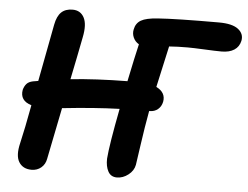

<svg xmlns="http://www.w3.org/2000/svg" viewBox="-51 -728 1096 849"><g transform="rotate(5 497.0 -303.0)"><path d="M118.2 57.1Q79.6 57.1 62 28.6Q44.4 0 58.1 -56.2Q72.8 -118.2 92.8 -227.1Q40 -243.2 48.8 -292Q53.2 -308.1 62.5 -318.6Q71.8 -329.1 90.8 -333Q95.2 -333.5 103 -335Q110.8 -336.4 113.8 -336.9Q155.8 -560.5 162.1 -590.8Q169.4 -628.9 187.7 -646.5Q206.1 -664.1 237.8 -664.1Q272.9 -664.1 288.8 -634.3Q304.7 -604.5 293 -546.9Q287.6 -519.5 274.9 -455.1Q262.2 -390.6 254.9 -356.9Q366.7 -368.7 506.8 -370.1Q530.3 -483.9 543 -537.1Q526.4 -546.4 518.3 -564Q510.3 -581.5 514.2 -600.1Q519.5 -628.4 542.2 -641.6Q564.9 -654.8 616.2 -658.2Q696.3 -664.1 887.2 -664.1Q946.8 -664.1 973.1 -643.6Q999.5 -623 993.2 -591.8Q987.3 -564.9 965.8 -551Q944.3 -537.1 910.2 -537.1Q883.8 -537.1 833.3 -539.6Q782.7 -542 758.8 -542Q712.9 -542 676.8 -539.1Q671.9 -518.6 636.2 -356Q679.7 -334.5 671.9 -293Q667.5 -272 652.6 -259.5Q637.7 -247.1 616.2 -247.1H613.8Q600.6 -175.3 589.1 -93.8Q577.6 -12.2 576.2 -4.9Q571.3 21.5 547.6 39.8Q523.9 58.1 497.1 58.1Q470.2 58.1 458 35.6Q445.8 13.2 446.8 -21Q451.2 -81.5 482.9 -245.1Q372.6 -241.7 229 -226.1Q188.5 -22.5 183.1 2Q178.7 27.3 160.9 42.2Q143.1 57.1 118.2 57.1Z"/></g></svg>

Font: Shantell Sans Bouncy
Style: Italic
Weight: 600
Italic angle: -11.31°
Designer: Stephen Nixon, Anya Danilova, Shantell Martin
Foundry: Arrow Type
Version: Version 1.006;[9816181b4]